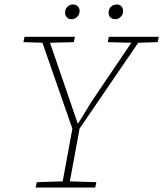

<svg xmlns="http://www.w3.org/2000/svg" viewBox="-20 -841 732 861"><path d="M85 -652 90 -676H316L311 -652L194 -649H181ZM140 0 145 -24 270 -28H285L412 -24L407 0ZM309 -251 161 -676H195L331 -280H326L391 -386L587 -676H618L329 -253ZM256 0 309 -288H341Q332 -239 323.5 -191.5Q315 -144 306 -96.5Q297 -49 288 0ZM463 -652 468 -676H692L687 -652L591 -649H576ZM301 -755Q289 -755 280.5 -762.5Q272 -770 272 -784Q272 -801 282.5 -811Q293 -821 307 -821Q320 -821 328.5 -813Q337 -805 337 -792Q337 -776 326 -765.5Q315 -755 301 -755ZM497 -755Q484 -755 475.5 -762.5Q467 -770 467 -784Q467 -801 478 -811Q489 -821 503 -821Q516 -821 524 -813Q532 -805 532 -792Q532 -776 521.5 -765.5Q511 -755 497 -755Z"/></svg>

Font: Source Serif 4 ExtraLight
Style: Italic
Weight: 250
Italic angle: -12°
Designer: Frank Grießhammer
Foundry: Adobe Systems Incorporated
Version: Version 4.004;hotconv 1.0.116;makeotfexe 2.5.65601